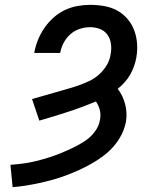

<svg xmlns="http://www.w3.org/2000/svg" viewBox="-20 -763 640 791"><path d="M32 8 23 -84Q50 -86 76.5 -89.5Q103 -93 129 -99.5Q155 -106 180.5 -114Q206 -122 231.5 -132.5Q257 -143 282 -155Q307 -167 330.5 -182.5Q354 -198 371 -221Q388 -244 392 -270Q396 -291 391 -310.5Q386 -330 375 -345Q318 -321 259.5 -302Q201 -283 142 -266L112 -355Q136 -362 159.5 -368.5Q183 -375 206.5 -382Q230 -389 253.5 -395.5Q277 -402 300.5 -410Q324 -418 346.5 -428.5Q369 -439 388 -456Q407 -473 420 -495Q433 -517 436 -541Q440 -562 437 -583Q434 -604 422.5 -620Q411 -636 392 -643.5Q373 -651 351 -651Q330 -651 308.5 -644Q287 -637 270 -622Q253 -607 242.5 -587Q232 -567 228 -545H121Q126 -572 136 -597.5Q146 -623 162 -646.5Q178 -670 199.5 -689.5Q221 -709 246 -721Q271 -733 298 -738Q325 -743 351 -743Q381 -743 409.5 -738Q438 -733 462 -720Q486 -707 504 -686.5Q522 -666 532 -640.5Q542 -615 544.5 -586Q547 -557 542 -528Q539 -509 532.5 -491Q526 -473 516.5 -456Q507 -439 493.5 -424Q480 -409 465 -397Q476 -383 483.5 -367Q491 -351 495.5 -334Q500 -317 501 -298.5Q502 -280 499 -262Q494 -235 481 -209Q468 -183 448.5 -160.5Q429 -138 405.5 -120.5Q382 -103 356.5 -88.5Q331 -74 304.5 -62Q278 -50 251 -40Q224 -30 197 -22.5Q170 -15 142.5 -9Q115 -3 87 1.5Q59 6 32 8Z"/></svg>

Font: Iosevka Curly Slab SmBdEx
Style: Italic
Weight: 600
Width: 7
Italic angle: -9°
Monospace: yes
Designer: Belleve Invis
Foundry: Belleve Invis
Version: Version 11.1.0; ttfautohint (v1.8.3)